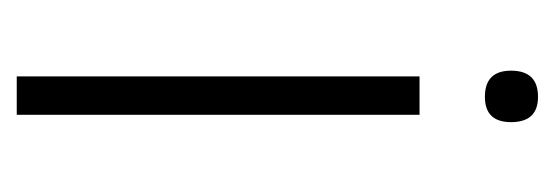

<svg xmlns="http://www.w3.org/2000/svg" viewBox="-242 -260 678 235"><g transform="rotate(90 97.5 -142.0)"><path d="M73 -316H120V177H73ZM98 -461Q129 -461 129 -428Q129 -396 98 -396Q66 -396 66 -428Q66 -461 98 -461Z"/></g></svg>

Font: Tajawal Light
Style: Regular
Weight: 300
Designer: Boutros Fonts
Foundry: Created by Boutros International 2017
Version: Version 1.700